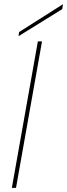

<svg xmlns="http://www.w3.org/2000/svg" viewBox="-20 -903 323 923"><path d="M37 0 162 -704H182L57 0ZM72 -749 283 -883 279 -859 69 -729Z"/></svg>

Font: Poppins Variable
Style: Italic
Weight: 100
Italic angle: -10°
Designer: Jonny Pinhorn
Foundry: Indian Type Foundry
Version: Version 6.000